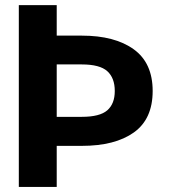

<svg xmlns="http://www.w3.org/2000/svg" viewBox="-20 -742 695 762"><path d="M304.7 -163.1H205.1V0H54.7V-721.7H205.1V-600.6H304.7Q435.5 -600.6 510.7 -546.4Q585.9 -492.2 585.9 -380.9Q585.9 -269.5 511.2 -216.3Q436.5 -163.1 304.7 -163.1ZM435.5 -380.9Q435.5 -432.6 405.8 -459.5Q376 -486.3 304.7 -486.3H205.1V-278.3H304.7Q376 -278.3 405.8 -304.2Q435.5 -330.1 435.5 -380.9Z"/></svg>

Font: FreeUniversal
Style: Bold
Weight: 700
Version: Version 1.001